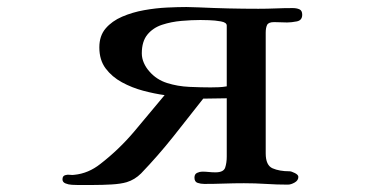

<svg xmlns="http://www.w3.org/2000/svg" viewBox="-20 -527 1040 547"><path d="M626 -454Q626 -463 609.5 -466Q593 -469 575 -469.5Q557 -470 551 -470Q526 -470 497 -467.5Q468 -465 442 -456.5Q416 -448 400 -428.5Q384 -409 384 -375Q384 -361 390 -347.5Q396 -334 406 -323Q426 -300 456 -290.5Q486 -281 519.5 -279.5Q553 -278 580 -278Q591 -278 603 -278.5Q615 -279 626 -281ZM841 -485Q841 -469 825.5 -466Q810 -463 798 -463Q789 -463 779.5 -463.5Q770 -464 761 -464Q745 -464 741 -456Q737 -448 737 -434V-90Q737 -56 756.5 -47.5Q776 -39 805 -39Q810 -39 820 -34Q830 -29 830 -23Q830 -13 819.5 -7Q809 -1 800 -1Q769 -1 738 -3Q707 -5 675 -5Q647 -5 618.5 -4Q590 -3 562 -3Q552 -3 543 -6Q534 -9 534 -21Q534 -31 541.5 -34.5Q549 -38 556 -38Q566 -38 575 -37Q584 -36 594 -36Q617 -36 621.5 -49.5Q626 -63 626 -81V-247L559 -246Q516 -191 473 -137Q430 -83 382 -33Q364 -15 341 -8Q324 -3 298 -1.5Q272 0 245.5 0Q219 0 200 0Q195 0 185 -0.5Q175 -1 166.5 -4.5Q158 -8 158 -16Q158 -26 166 -28Q172 -30 179 -29Q186 -28 192 -29Q232 -33 266 -60Q319 -101 362.5 -152.5Q406 -204 449 -256Q420 -260 388 -268.5Q356 -277 327.5 -292.5Q299 -308 281 -332Q263 -356 263 -392Q263 -425 281 -446Q299 -467 328 -479.5Q357 -492 390.5 -498Q424 -504 456 -505.5Q488 -507 511 -507Q520 -507 528.5 -506.5Q537 -506 546 -506Q589 -504 631 -503Q673 -502 716 -502Q741 -502 765 -503Q789 -504 814 -504Q825 -504 833 -500.5Q841 -497 841 -485Z"/></svg>

Font: Kaisei Decol
Style: Bold
Weight: 700
Designer: Font-Kai, 金井和夫
Foundry: KAZUO KANAI
Version: Version 5.003